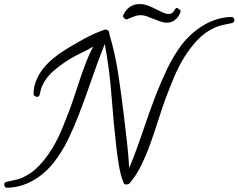

<svg xmlns="http://www.w3.org/2000/svg" viewBox="-80 -878 1151 927"><path d="M1051.8 -781.2Q1051.8 -769.5 1040 -766.6Q1018.6 -761.7 1000 -758.3Q981.4 -754.9 960 -746.1Q911.1 -724.6 874.5 -686Q837.9 -647.5 809.1 -600.6Q780.3 -553.7 759.3 -502.9Q738.3 -452.1 720.7 -405.3Q703.1 -358.4 685.5 -302.2Q668 -246.1 647.9 -189.9Q627.9 -133.8 603 -82Q578.1 -30.3 544.9 7.8Q542 10.7 537.6 11.7Q533.2 12.7 528.3 12.7Q519.5 12.7 516.6 4.9Q502 -32.2 494.6 -76.7Q487.3 -121.1 482.4 -161.1Q467.8 -288.1 458.5 -414.6Q449.2 -541 425.8 -666Q391.6 -580.1 362.3 -494.1Q333 -408.2 299.8 -322.3Q276.4 -261.7 248.5 -204.1Q220.7 -146.5 180.7 -94.7Q160.2 -68.4 134.8 -45.9Q109.4 -23.4 80.1 -6.8Q50.8 9.8 18.6 19Q-13.7 28.3 -47.9 28.3Q-52.7 28.3 -56.2 23.4Q-59.6 18.6 -59.6 13.7Q-59.6 2 -48.8 0Q-29.3 -4.9 -11.2 -8.3Q6.8 -11.7 26.4 -19.5Q72.3 -40 106.9 -76.2Q141.6 -112.3 168.9 -156.2Q196.3 -200.2 216.3 -248Q236.3 -295.9 252.9 -339.8Q267.6 -378.9 280.8 -418.9Q293.9 -459 307.1 -498.5Q320.3 -538.1 335.4 -577.1Q350.6 -616.2 370.1 -653.3Q342.8 -636.7 314.5 -623.5Q286.1 -610.4 258.8 -593.8Q219.7 -570.3 181.2 -538.1Q142.6 -505.9 123 -461.9Q118.2 -451.2 116.2 -440.9Q114.3 -430.7 111.3 -419.9Q108.4 -410.2 97.7 -410.2Q94.7 -410.2 88.4 -414.1Q82 -418 82 -421.9Q82 -458 94.7 -489.3Q107.4 -520.5 128.9 -547.4Q150.4 -574.2 177.7 -596.7Q205.1 -619.1 233.4 -636.7Q279.3 -665 327.6 -691.4Q376 -717.8 426.8 -735.4H428.7Q436.5 -735.4 442.9 -729.5Q449.2 -723.6 447.3 -715.8Q475.6 -621.1 490.2 -525.4Q504.9 -429.7 516.6 -332Q524.4 -265.6 532.2 -199.7Q540 -133.8 543.9 -66.4Q580.1 -155.3 609.9 -244.6Q639.6 -334 673.8 -422.9Q699.2 -487.3 728.5 -548.3Q757.8 -609.4 798.8 -664.1Q820.3 -691.4 847.2 -715.3Q874 -739.3 904.8 -757.3Q935.5 -775.4 969.7 -785.6Q1003.9 -795.9 1039.1 -795.9Q1043.9 -795.9 1047.9 -791Q1051.8 -786.1 1051.8 -781.2ZM792 -826.2Q792 -824.2 791 -819.3Q790 -814.5 788.1 -812.5Q780.3 -793 763.7 -780.8Q747.1 -768.6 726.6 -768.6Q710 -768.6 693.8 -774.4Q677.7 -780.3 661.6 -786.6Q645.5 -793 629.9 -798.8Q614.3 -804.7 597.7 -804.7Q586.9 -804.7 576.2 -801.3Q565.4 -797.9 556.2 -794.4Q546.9 -791 540.5 -787.6Q534.2 -784.2 532.2 -784.2Q526.4 -784.2 520 -789.6Q513.7 -794.9 513.7 -800.8Q513.7 -801.8 515.6 -806.2Q517.6 -810.5 518.6 -811.5Q527.3 -829.1 543.5 -841.8Q559.6 -854.5 579.1 -857.4Q584 -858.4 593.8 -858.4Q614.3 -858.4 633.8 -851.1Q653.3 -843.8 671.4 -834.5Q689.5 -825.2 705.6 -817.9Q721.7 -810.5 735.4 -810.5Q745.1 -810.5 750.5 -814.9Q755.9 -819.3 759.8 -825.2Q763.7 -831.1 766.6 -835.4Q769.5 -839.8 774.4 -839.8Q776.4 -839.8 784.2 -834Q792 -828.1 792 -826.2Z"/></svg>

Font: Calligraffitti
Style: Regular
Weight: 400
Designer: Dathan Boardman
Foundry: Open Window
Version: Version 1.002